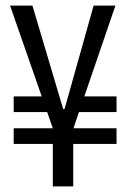

<svg xmlns="http://www.w3.org/2000/svg" viewBox="-20 -673 458 687"><path d="M29 -158V-214H397V-158ZM29 -272V-328H178V-272ZM253 -272V-328H397V-272ZM169 -6V-214L16 -653H96L206 -283H211L315 -653H393L242 -212V-6Z"/></svg>

Font: Bricolage Grotesque 24pt Condensed Light
Style: Regular
Weight: 300
Width: 3
Designer: Mathieu Triay
Foundry: Atelier Triay
Version: Version 1.001;gftools[0.9.33.dev8+g029e19f]